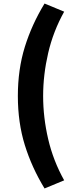

<svg xmlns="http://www.w3.org/2000/svg" viewBox="-20 -861 440 1086"><path d="M232 205Q160 87 120.5 -40Q81 -167 81 -318Q81 -469 120.5 -596Q160 -723 232 -841L343 -795Q281 -684 252.5 -561Q224 -438 224 -318Q224 -197 252.5 -74.5Q281 48 343 159Z"/></svg>

Font: Source Han Sans CN Heavy
Style: Regular
Weight: 900
Designer: Ryoko NISHIZUKA 西塚涼子 (kana, bopomofo & ideographs); Paul D. Hunt (Latin, Greek & Cyrillic); Sandoll Communications 산돌커뮤니
Foundry: Adobe
Version: Version 2.000;hotconv 1.0.107;makeotfexe 2.5.65593